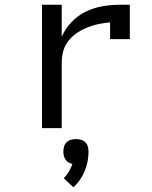

<svg xmlns="http://www.w3.org/2000/svg" viewBox="-20 -540 640 809"><path d="M157 0V-520H240V-385Q255 -419 281 -446.5Q307 -474 340.5 -490.5Q374 -507 411 -513.5Q448 -520 486 -520H527V-375H444V-446Q426 -444 407.5 -441Q389 -438 371.5 -432.5Q354 -427 337 -419.5Q320 -412 304.5 -401.5Q289 -391 276.5 -377.5Q264 -364 255.5 -347.5Q247 -331 243.5 -312.5Q240 -294 240 -276V0ZM289 249 249 211Q261 198 270.5 182.5Q280 167 285 151Q277 149 269 144.5Q261 140 256 132.5Q251 125 249 116.5Q247 108 247 99Q247 88 250 77.5Q253 67 260.5 59.5Q268 52 278.5 49Q289 46 300 46Q311 46 321.5 49Q332 52 339.5 59.5Q347 67 350 77.5Q353 88 353 99Q353 120 349 140.5Q345 161 337 180.5Q329 200 317 217.5Q305 235 289 249Z"/></svg>

Font: Iosevka Meiseki Sans
Style: Regular
Weight: 400
Monospace: yes
Designer: Belleve Invis
Foundry: Belleve Invis
Version: Version 11.2.6; ttfautohint (v1.8.4)